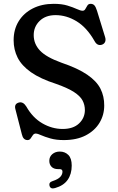

<svg xmlns="http://www.w3.org/2000/svg" viewBox="-20 -734 634 1028"><path d="M321.5 16Q280.5 16 250 7.2Q219.5 -1.5 200 -10.2Q180.5 -19 172.5 -19Q161.5 -19 155.8 -10.2Q150 -1.5 144 7.2Q138 16 127.5 16Q104 16 97 -15L62 -151Q55.5 -178 81 -185Q104 -191 121 -163.5Q155 -103.5 207 -73.5Q259 -43.5 315.5 -43.5Q372 -43.5 403 -72.8Q434 -102 434.5 -144Q434.5 -172.5 422 -196Q409.5 -219.5 376.5 -241Q343.5 -262.5 281.5 -284.5Q196 -312 146 -347.2Q96 -382.5 74.5 -425.2Q53 -468 53 -518.5Q53 -576.5 80 -620.2Q107 -664 155.5 -688.8Q204 -713.5 268 -713.5Q311 -713.5 341 -704.2Q371 -695 391 -685.8Q411 -676.5 422.5 -676.5Q432 -676.5 437 -685.8Q442 -695 447.8 -704.2Q453.5 -713.5 465 -713.5Q478 -713.5 485.5 -705.2Q493 -697 499.5 -676L543 -534.5Q547.5 -519 542 -508.2Q536.5 -497.5 523.5 -494Q500 -488 486 -514.5Q445 -586.5 390.5 -619.8Q336 -653 277.5 -653Q224 -653 192.2 -622Q160.5 -591 160.5 -546Q160.5 -499 193.8 -463.5Q227 -428 308.5 -398.5Q397 -368.5 447.2 -334Q497.5 -299.5 518 -258.8Q538.5 -218 538 -168.5Q538 -118.5 512.8 -76.5Q487.5 -34.5 439.2 -9.2Q391 16 321.5 16ZM291 171.5Q268 171.5 256 159Q244 146.5 244 127Q244 105 260.2 91.2Q276.5 77.5 300 77.5Q327.5 77.5 345.8 95.5Q364 113.5 364 152.5Q364 198 342.2 229Q320.5 260 274.5 273Q250.5 280 245 260.5Q240.5 242 262 235.5Q291 226 302.8 213Q314.5 200 314.5 185Q314.5 171.5 299.5 171.5Z"/></svg>

Font: Fraunces 9pt SuperSoft
Style: Regular
Weight: 400
Version: Version 1.000;[b76b70a41]